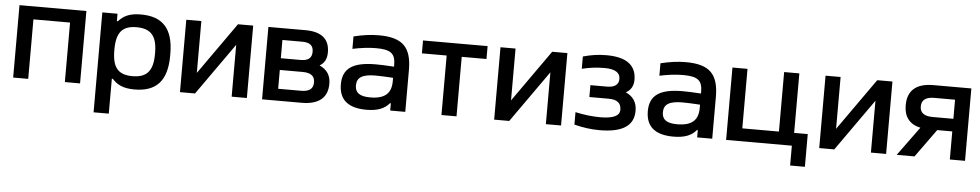

<svg xmlns="http://www.w3.org/2000/svg" viewBox="-39 -820 6744 1321"><g transform="rotate(5 3332.5 -159.5)"><path d="M53 0H157V-411H410V0H515V-500H53Z M1116 -244V-256C1116 -430 1042 -509 891 -509C808 -509 769 -484 737 -449H730V-500H625V190H730V-51H737C769 -16 808 9 891 9C1042 9 1116 -70 1116 -244ZM730 -247V-253C730 -370 770 -419 869 -419C969 -419 1011 -370 1011 -253V-247C1011 -130 969 -81 869 -81C770 -81 730 -130 730 -247Z M1205 0H1309L1562 -358V0H1667V-500H1562L1309 -142V-500H1205Z M1772 0H2045C2163 0 2224 -50 2224 -147C2224 -205 2198 -243 2146 -267C2180 -287 2195 -316 2195 -362C2195 -453 2139 -500 2028 -500H1772ZM1876 -82V-212H2033C2091 -212 2118 -191 2118 -147C2118 -103 2091 -82 2033 -82ZM1876 -293V-419H2013C2066 -419 2090 -399 2090 -356C2090 -314 2066 -293 2013 -293Z M2535 -509C2476 -509 2423 -501 2361 -486V-400C2417 -412 2474 -419 2523 -419C2623 -419 2657 -395 2657 -315V-303C2596 -307 2554 -308 2530 -308C2371 -308 2303 -259 2303 -151C2303 -43 2368 9 2493 9C2567 9 2617 -9 2651 -50H2657V0H2761V-288C2761 -446 2699 -509 2535 -509ZM2407 -152C2407 -207 2445 -231 2536 -231C2563 -231 2610 -229 2657 -226V-202C2657 -119 2613 -78 2512 -78C2439 -78 2407 -101 2407 -152Z M3011 0H3115V-411H3286V-500H2840V-411H3011Z M3375 0H3479L3732 -358V0H3837V-500H3732L3479 -142V-500H3375Z M4129 -294H4014V-212H4147C4206 -212 4234 -190 4234 -143C4234 -101 4190 -80 4101 -80C4043 -80 3988 -87 3928 -100V-14C3989 1 4041 9 4104 9C4260 9 4339 -41 4339 -145C4339 -203 4313 -243 4261 -266C4296 -285 4313 -316 4313 -357C4313 -458 4244 -509 4107 -509C4047 -509 4000 -501 3945 -486V-401C3994 -413 4043 -420 4101 -420C4173 -420 4209 -398 4209 -354C4209 -315 4182 -294 4129 -294Z M4655 -509C4596 -509 4543 -501 4481 -486V-400C4537 -412 4594 -419 4643 -419C4743 -419 4777 -395 4777 -315V-303C4716 -307 4674 -308 4650 -308C4491 -308 4423 -259 4423 -151C4423 -43 4488 9 4613 9C4687 9 4737 -9 4771 -50H4777V0H4881V-288C4881 -446 4819 -509 4655 -509ZM4527 -152C4527 -207 4565 -231 4656 -231C4683 -231 4730 -229 4777 -226V-202C4777 -119 4733 -78 4632 -78C4559 -78 4527 -101 4527 -152Z M4977 -500V0H5431V137H5533V-89H5439V-500H5334V-89H5081V-500Z M5620 0H5724L5977 -358V0H6082V-500H5977L5724 -142V-500H5620Z M6627 -500H6365C6247 -500 6187 -448 6187 -346C6187 -266 6225 -217 6301 -200L6155 0H6278L6418 -194H6522V0H6627ZM6291 -346C6291 -391 6321 -413 6378 -413H6522V-281H6378C6321 -281 6291 -303 6291 -346Z"/></g></svg>

Font: LT Wave Alt Medium
Style: Regular
Weight: 500
Designer: Daniel Lyons
Version: Version 2.5 (Glyphs App)